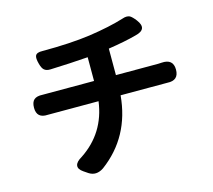

<svg xmlns="http://www.w3.org/2000/svg" viewBox="-113 -912 1205 1085"><g transform="rotate(-15 490.0 -369.0)"><path d="M277 24 252 7Q224 -12 227 -33Q230 -54 265 -74Q414 -173 438 -353H303H169Q155 -353 141 -353Q76 -349 76 -411Q76 -444 92 -458Q108 -472 142 -470Q155 -470 167 -470H305H443V-609Q337 -601 222 -597Q198 -596 185 -608Q174 -618 167 -644Q157 -680 164 -694Q172 -710 205 -709Q369 -709 484 -725Q607 -743 690 -769Q715 -778 733 -770Q747 -762 766 -737Q812 -676 736 -658Q670 -640 571 -625V-470H818Q831 -470 838 -471Q907 -476 907 -412.5Q907 -349 841 -353Q831 -353 821 -353H567Q546 -115 364 20Q318 51 277 24Z"/></g></svg>

Font: GenSenRounded2 TW B
Style: Regular
Weight: 700
Version: Version 2.000;PS 2;hotconv 16.6.51;makeotf.lib2.5.65220 DEVE